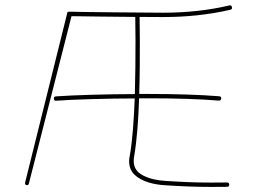

<svg xmlns="http://www.w3.org/2000/svg" viewBox="-20 -700 977 734"><path d="M186 -322.8C186.5 -316.9 189.5 -314.5 194.8 -314.9C256.8 -319.8 397.5 -323.7 495.1 -323.7C491.7 -243.2 486.8 -166 476.6 -107.4C475.1 -100.1 473.6 -91.8 473.6 -84.5C473.6 -62.5 480.5 -45.4 494.1 -32.2C521.5 -5.9 567.4 5.9 612.8 8.3C674.8 12.2 724.6 14.6 787.1 14.6C808.1 14.6 828.1 14.6 848.1 14.2C853.5 14.2 856.4 11.2 856.4 5.9C856.4 0.5 853.5 -2.4 847.7 -2.4C827.6 -2 808.1 -2 787.1 -2C724.6 -2 675.8 -4.4 613.8 -8.3C579.1 -10.3 550.3 -17.1 526.9 -29.3C502.9 -41.5 491.2 -59.6 491.2 -84.5C491.2 -91.3 491.7 -98.1 493.2 -104.5C503.4 -164.6 509.3 -242.7 511.7 -324.2H551.3C648.9 -324.2 745.6 -321.3 816.4 -315.4C821.8 -314.9 825.2 -317.4 825.7 -323.2C826.2 -328.6 823.7 -331.5 817.9 -332C745.6 -337.9 648.9 -340.8 551.3 -340.8H512.2C514.6 -411.1 514.6 -483.4 514.6 -546.4C514.6 -578.1 514.2 -609.4 513.7 -635.3C557.1 -634.8 591.3 -634.8 602.5 -634.8C692.4 -634.8 778.3 -643.6 860.4 -662.6C865.7 -664.1 868.2 -667.5 866.7 -672.9C865.2 -678.2 861.8 -680.7 856.4 -679.2C776.4 -660.2 691.9 -651.4 602.5 -651.4C570.3 -651.4 279.3 -653.8 245.6 -655.3C239.3 -655.8 236.3 -653.3 236.3 -647L76.2 -2.9C74.7 2.9 76.2 6.3 80.6 7.3C85.9 8.8 88.9 7.3 90.3 2L253.4 -638.2C289.1 -637.2 410.2 -636.2 497.1 -635.3C497.6 -609.4 498 -578.1 498 -546.4C498 -482.4 497.6 -410.6 495.6 -340.3C397.9 -340.3 256.8 -336.4 193.8 -331.5C188 -331.1 185.5 -328.1 186 -322.8Z"/></svg>

Font: Mikhak Thin
Style: Regular
Weight: 100
Designer: Amin Abedi
Version: Version 3.2